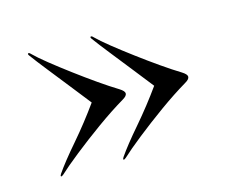

<svg xmlns="http://www.w3.org/2000/svg" viewBox="-57 -473 562 463"><g transform="rotate(-15 224.5 -242.0)"><path d="M403 -242Q403 -235.5 391.5 -229Q359.5 -210 323 -183.8Q286.5 -157.5 255 -132.5Q223.5 -107.5 207 -92Q202.5 -88 200.5 -89Q199 -90.5 202 -95Q219.5 -120.5 253.8 -160.2Q288 -200 318 -242Q301.5 -263 279 -291.5Q256.5 -320 235.2 -346.8Q214 -373.5 202 -390Q198.5 -394.5 200.5 -396Q203 -397.5 207 -393Q219 -381 241.5 -363Q264 -345 290.8 -325Q317.5 -305 344 -286.5Q370.5 -268 391 -255.5Q403 -248 403 -242ZM247 -242Q247 -235.5 235.5 -229Q203.5 -210 167 -183.8Q130.5 -157.5 99 -132.5Q67.5 -107.5 51 -92Q46.5 -88 44.5 -89Q43 -90.5 46 -95Q63.5 -120.5 97.8 -160.2Q132 -200 162 -242Q145.5 -263 123 -291.5Q100.5 -320 79.2 -346.8Q58 -373.5 46 -390Q42.5 -394.5 44.5 -396Q47 -397.5 51 -393Q63 -381 85.5 -363Q108 -345 134.8 -325Q161.5 -305 188 -286.5Q214.5 -268 235 -255.5Q247 -248 247 -242Z"/></g></svg>

Font: Fraunces144ptRegular
Style: Regular
Weight: 400
Version: Version 1.000;[0bf87f6ff]